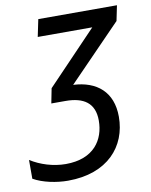

<svg xmlns="http://www.w3.org/2000/svg" viewBox="-87 -775 664 846"><g transform="rotate(-10 245.0 -352.0)"><path d="M149 10C326 10 418 -96 418 -229C418 -340 349 -397 244 -402L481 -646L495 -714H143L127 -637H371L148 -404L135 -338H198C280 -338 328 -306 328 -228C328 -142 278 -64 152 -64C96 -64 39 -82 -5 -110V-26C37 -2 98 10 149 10Z"/></g></svg>

Font: Noto Sans SemiCondensed
Style: Italic
Weight: 400
Width: 4
Italic angle: -12°
Designer: Monotype Design Team
Foundry: Monotype Imaging Inc.
Version: Version 2.013